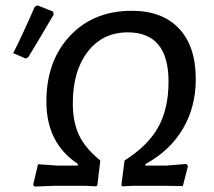

<svg xmlns="http://www.w3.org/2000/svg" viewBox="-20 -689 792 712"><path d="M109 -664 119 -669 177 -646 179 -635Q106 -511 85 -477L75 -472L29 -492Q59 -550 109 -664ZM108 3 103 -4 121 -80 192 -75H268L269 -81Q152 -158 152 -312Q152 -463 239.5 -556Q327 -649 469 -649Q582 -649 644 -583Q706 -517 706 -396Q706 -292 658 -211Q610 -130 520 -81L519 -75H597L671 -81L677 -73L658 1L588 0H473L434 2L430 -2L442 -94Q528 -148 566.5 -217Q605 -286 605 -386Q605 -569 454 -569Q361 -569 305.5 -497.5Q250 -426 250 -306Q250 -236 273.5 -187Q297 -138 352 -94L341 -2L336 2L297 0H181Z"/></svg>

Font: Alegreya Sans SC Medium
Style: Italic
Weight: 500
Italic angle: -7°
Designer: Juan Pablo del Peral
Foundry: Huerta Tipografica
Version: Version 2.007